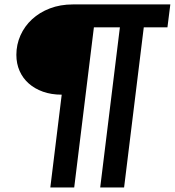

<svg xmlns="http://www.w3.org/2000/svg" viewBox="-20 -743 790 868"><path d="M737 -619.5H630L541 104.5H433L522 -619.5H404.5L315.5 104.5H207.5L259 -315Q212 -315 174.2 -328.5Q136.5 -342 109.8 -365.8Q83 -389.5 68.5 -422.5Q54 -455.5 54 -495Q54 -541.5 72.5 -583Q91 -624.5 124.8 -655.8Q158.5 -687 205.5 -705Q252.5 -723 309.5 -723H750Z"/></svg>

Font: Lato 2
Style: Bold Italic
Weight: 700
Italic angle: -7°
Designer: Lukasz Dziedzic with Adam Twardoch and Botio Nikoltchev
Foundry: tyPoland Lukasz Dziedzic
Version: Version 2.015; 2015-08-06; http://www.latofonts.com/